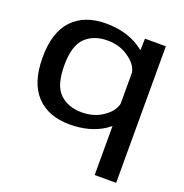

<svg xmlns="http://www.w3.org/2000/svg" viewBox="-143 -724 1027 1072"><g transform="rotate(20 370.5 -187.5)"><path d="M535.5 221.5V-69.5Q523.5 -60 509 -50Q426 4 306 4Q180 4 108.8 -71.2Q37.5 -146.5 37.5 -296.5Q37.5 -446.5 108.8 -521Q180 -595.5 306 -595.5Q426 -595.5 509 -541Q524.5 -531 537 -520.5L539 -590H663V221.5ZM535.5 -388Q527.5 -430.5 481 -465.5Q425 -509 347 -509Q265 -509 215.8 -461.2Q166.5 -413.5 166.5 -295.5Q166.5 -177.5 215.8 -130Q265 -82.5 347 -82.5Q425 -82.5 481 -125.5Q527.5 -160.5 535.5 -203.5Z"/></g></svg>

Font: Anybody ExtraExpanded Medium
Style: Regular
Weight: 500
Width: 8
Designer: Tyler Finck
Foundry: Etcetera Type Company
Version: Version 1.010; ttfautohint (v1.8.3) -l 8 -r 50 -G 200 -x 14 